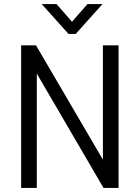

<svg xmlns="http://www.w3.org/2000/svg" viewBox="-20 -923 687 944"><path d="M317 -756 185 -903H258L334 -816L410 -903H484L352 -756ZM84 1V-700H157L486 -138V-700H563V1H489L161 -561V1Z"/></svg>

Font: Haskoy
Style: Regular
Weight: 400
Designer: Ertekin Erdin
Foundry: Ertekin Erdin
Version: Version 1.500